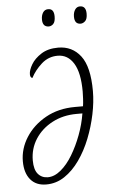

<svg xmlns="http://www.w3.org/2000/svg" viewBox="-52 -743 465 789"><g transform="rotate(-5 180.5 -348.5)"><path d="M107 10Q65 10 42 -17.5Q19 -45 19 -93Q19 -145 48.5 -191.5Q78 -238 130.5 -267.5Q183 -297 252 -297H285Q287 -309 288 -327.5Q289 -346 289 -357Q289 -435 265 -474Q241 -513 199 -513Q161 -513 132.5 -487.5Q104 -462 88 -431Q79 -433 79 -447Q79 -464 92.5 -487Q106 -510 134 -528Q162 -546 204 -546Q262 -546 296.5 -501Q331 -456 331 -356Q331 -311 320.5 -260.5Q310 -210 291 -162Q272 -114 244.5 -75Q217 -36 182.5 -13Q148 10 107 10ZM116 -19Q143 -19 169.5 -41Q196 -63 218 -99.5Q240 -136 256.5 -180Q273 -224 280 -268H256Q200 -268 155.5 -244.5Q111 -221 85.5 -181.5Q60 -142 60 -93Q60 -55 75.5 -37Q91 -19 116 -19ZM305 -636Q280 -636 280 -667Q280 -684 287.5 -695.5Q295 -707 308 -707Q333 -707 333 -675Q333 -653 324 -644.5Q315 -636 305 -636ZM174 -636Q148 -636 148 -667Q148 -684 155.5 -695.5Q163 -707 177 -707Q201 -707 201 -675Q201 -653 192.5 -644.5Q184 -636 174 -636Z"/></g></svg>

Font: Noto Serif ExtraCondensed ExtraLight
Style: Italic
Weight: 200
Width: 2
Italic angle: -12°
Designer: Monotype Design Team
Foundry: Monotype Imaging Inc.
Version: Version 2.014; ttfautohint (v1.8.4.7-5d5b)